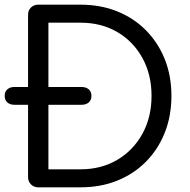

<svg xmlns="http://www.w3.org/2000/svg" viewBox="-20 -801 814 821"><path d="M41 -353Q23 -353 11.5 -363Q0 -373 0 -391Q0 -409 11.5 -419Q23 -429 41 -429H329Q348 -429 359.5 -419Q371 -409 371 -391Q371 -373 359.5 -363Q348 -353 329 -353ZM143 0Q125 0 112.5 -12.5Q100 -25 100 -43V-738Q100 -757 112.5 -769Q125 -781 143 -781H324Q410 -781 481 -752.5Q552 -724 604 -671.5Q656 -619 684.5 -548Q713 -477 713 -391Q713 -305 684.5 -233.5Q656 -162 604 -109.5Q552 -57 481 -28.5Q410 0 324 0ZM187 -77H324Q413 -77 481.5 -117.5Q550 -158 589 -229Q628 -300 628 -391Q628 -482 589 -553Q550 -624 481.5 -664Q413 -704 324 -704H187Z"/></svg>

Font: Comfortaa Medium
Style: Regular
Weight: 500
Designer: Johan Aakerlund
Foundry: Johan Aakerlund
Version: Version 3.104; ttfautohint (v1.8.1.43-b0c9)